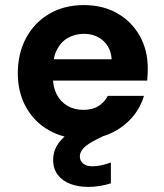

<svg xmlns="http://www.w3.org/2000/svg" viewBox="-20 -534 645 755"><path d="M310 12Q233 12 174.5 -20.5Q116 -53 83 -111.5Q50 -170 50 -246Q50 -324 82.5 -384.5Q115 -445 173.5 -479.5Q232 -514 310 -514Q385 -514 441.5 -481.5Q498 -449 529.5 -393Q561 -337 561 -265Q561 -255 560.5 -242.5Q560 -230 559 -217H150V-301H419Q416 -347 385.5 -374Q355 -401 310 -401Q276 -401 248 -385.5Q220 -370 204 -339Q188 -308 188 -260V-231Q188 -192 203 -163Q218 -134 245 -118Q272 -102 308 -102Q344 -102 367.5 -117Q391 -132 404 -157H546Q532 -109 498.5 -71Q465 -33 417 -10.5Q369 12 310 12ZM326 201Q289 201 257.5 189.5Q226 178 207.5 154Q189 130 189 94Q189 66 202.5 41Q216 16 247.5 -8.5Q279 -33 335 -57L380 -76L411 -11L360 14Q324 32 309 48Q294 64 294 81Q294 99 307.5 109.5Q321 120 344 120Q359 120 378 116Q397 112 416 105V187Q397 193 374 197Q351 201 326 201Z"/></svg>

Font: DM Sans 16pt ExtraBold
Style: Regular
Weight: 800
Version: Version 4.004;gftools[0.9.30]